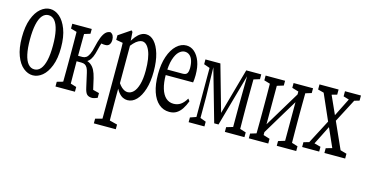

<svg xmlns="http://www.w3.org/2000/svg" viewBox="-86 -1006 3227 1684"><g transform="rotate(15 1528.0 -164.0)"><path d="M198.2 4.4Q153.3 4.4 112.5 -28.6Q71.8 -61.5 46.4 -128.2Q21 -194.8 21 -293.5Q21 -393.6 46.4 -461.4Q71.8 -529.3 112.5 -563.5Q153.3 -597.7 198.2 -597.7Q243.2 -597.7 283.7 -563.5Q324.2 -529.3 350.3 -461.4Q376.5 -393.6 376.5 -293.5Q376.5 -195.3 350.3 -128.4Q324.2 -61.5 283.7 -28.6Q243.2 4.4 198.2 4.4ZM198.2 -49.8Q231.4 -49.8 254.9 -77.4Q278.3 -105 290.8 -159.2Q303.2 -213.4 303.2 -293.5Q303.2 -375 290.8 -430.4Q278.3 -485.8 254.9 -513.7Q231.4 -541.5 198.2 -541.5Q165 -541.5 141.6 -513.7Q118.2 -485.8 106.2 -430.4Q94.2 -375 94.2 -293.5Q94.2 -213.4 106.2 -159.2Q118.2 -105 141.6 -77.4Q165 -49.8 198.2 -49.8Z M417.5 47.4V4.4L500 -19H517.6L594.2 4.4V47.4ZM417.5 -479V-522.5H594.2V-479L517.6 -455.1H500ZM470.7 47.4Q471.7 20 472.2 -24.2Q472.7 -68.4 472.9 -117.2Q473.1 -166 473.1 -204.1V-270Q473.1 -308.6 472.9 -357.2Q472.7 -405.8 472.2 -450.7Q471.7 -495.6 470.7 -522.5H541.5Q540.5 -495.6 540.3 -450.2Q540 -404.8 539.6 -353.8Q539.1 -302.7 539.1 -259.3V-217.3Q539.1 -173.3 539.6 -121.6Q540 -69.8 540.5 -24.9Q541 20 541.5 47.4ZM680.2 -15.1 652.3 -139.2Q646.5 -166.5 637.7 -182.9Q628.9 -199.2 615.7 -206.8Q602.5 -214.4 581.5 -214.4H505.9V-264.2H579.1Q596.7 -264.2 611.3 -273.7Q626 -283.2 638.4 -308.6Q650.9 -334 660.6 -379.4Q672.4 -432.1 686.3 -466.6Q700.2 -501 717.5 -518.3Q734.9 -535.6 759.8 -537.6Q777.3 -530.3 785.4 -514.6Q793.5 -499 793.5 -476.6Q793.5 -449.7 781.7 -433.6Q770 -417.5 744.1 -417.5Q727.5 -417.5 715.1 -419.9Q702.6 -422.4 683.1 -427.7L731.4 -476.1Q721.7 -457 711.7 -430.9Q701.7 -404.8 691.4 -359.9Q682.1 -318.8 670.7 -292.7Q659.2 -266.6 642.8 -251.2Q626.5 -235.8 606 -227.5V-246.6Q638.7 -240.7 660.6 -224.1Q682.6 -207.5 697 -179.9Q711.4 -152.3 721.7 -109.4L754.9 36.6L707.5 -19L800.8 4.4V47.4Q789.1 52.2 775.9 56.6Q762.7 61 752.4 61Q721.7 61 705.8 45.9Q689.9 30.8 680.2 -15.1Z M826.2 272.5V230L913.6 206.1H931.6L1025.4 230V272.5ZM887.7 272.5Q888.7 229 888.9 187.5Q889.2 146 889.2 103Q889.2 60.1 889.2 18.6V-325.2Q889.2 -358.4 889.2 -383.1Q889.2 -407.7 888.9 -429.2Q888.7 -450.7 887.7 -475.1L826.2 -485.8V-527.3L935.1 -601.1L945.8 -589.4L952.6 -486.8L956.1 -483.4V-109.4L953.6 -101.6V17.6Q953.6 58.6 953.9 101.3Q954.1 144 954.6 187Q955.1 230 956.1 272.5ZM1056.2 0Q1035.2 0 1014.6 -10Q994.1 -20 974.1 -44.9Q954.1 -69.8 936 -115.2H920.4L926.8 -178.2Q956.1 -119.1 984.4 -93.8Q1012.7 -68.4 1040 -68.4Q1069.3 -68.4 1093 -92Q1116.7 -115.7 1131.3 -165.8Q1146 -215.8 1146 -292.5Q1146 -407.7 1118.9 -470.2Q1091.8 -532.7 1049.3 -532.7Q1035.2 -532.7 1016.4 -522.9Q997.6 -513.2 975.8 -490.2Q954.1 -467.3 925.8 -425.8L919.4 -483.4H936Q957 -524.4 978.3 -550Q999.5 -575.7 1022 -588.4Q1044.4 -601.1 1067.9 -601.1Q1109.4 -601.1 1142.6 -565.2Q1175.8 -529.3 1195.8 -462.6Q1215.8 -396 1215.8 -301.8Q1215.8 -209.5 1194.6 -141.8Q1173.3 -74.2 1137.7 -37.1Q1102.1 0 1056.2 0Z M1437.5 4.4Q1383.3 4.4 1342.5 -30.8Q1301.8 -65.9 1279.8 -131.6Q1257.8 -197.3 1257.8 -290Q1257.8 -382.3 1281.5 -451.7Q1305.2 -521 1345.9 -559.3Q1386.7 -597.7 1435.1 -597.7Q1476.1 -597.7 1508.5 -569.6Q1541 -541.5 1560.1 -490.7Q1579.1 -439.9 1579.1 -366.7Q1579.1 -346.7 1577.6 -329.1Q1576.2 -311.5 1574.2 -299.8H1287.6V-350.1H1465.3Q1497.1 -350.1 1506.6 -367.9Q1516.1 -385.7 1516.1 -412.6Q1516.1 -454.1 1506.3 -482.9Q1496.6 -511.7 1478 -526.6Q1459.5 -541.5 1435.1 -541.5Q1408.2 -541.5 1383.3 -518.3Q1358.4 -495.1 1341.8 -443.4Q1325.2 -391.6 1325.2 -304.2Q1325.2 -230 1341.1 -178.2Q1356.9 -126.5 1386 -100.3Q1415 -74.2 1455.1 -74.2Q1491.7 -74.2 1519.3 -93Q1546.9 -111.8 1570.3 -151.9L1585.9 -131.8Q1570.8 -90.8 1550.8 -60.3Q1530.8 -29.8 1503.7 -12.7Q1476.6 4.4 1437.5 4.4Z M1845.7 -1 1703.1 -502.4H1698.7V-522.5H1762.2L1892.1 -64H1869.1L1997.1 -522.5H2029.8V-502.4H2025.4L1884.8 -1ZM2014.6 47.4V-204.1L2018.1 -522.5H2079.6Q2078.6 -495.6 2078.4 -450.7Q2078.1 -405.8 2077.6 -357.4Q2077.1 -309.1 2077.1 -271V-204.1Q2077.1 -165.5 2077.6 -117.4Q2078.1 -69.3 2078.6 -24.7Q2079.1 20 2079.6 47.4ZM1626.5 47.4V4.4L1692.9 -18.6H1709L1770 4.4V47.4ZM1955.6 47.4V4.4L2038.1 -20H2055.7L2133.3 4.4V47.4ZM1626.5 -479V-522.5H1709V-455.1H1693.8ZM1680.7 47.4V-522.5H1710L1717.3 -204.1V47.4ZM2039.6 -455.1V-522.5H2133.3V-479L2055.7 -455.1Z M2172.9 47.4V4.4L2252.9 -20H2271L2349.6 4.4V47.4ZM2426.8 47.4V4.4L2506.3 -20H2524.4L2603.5 4.4V47.4ZM2226.1 47.4Q2227.1 20 2227.5 -24.7Q2228 -69.3 2228.3 -117.7Q2228.5 -166 2228.5 -204.1V-271Q2228.5 -309.6 2228.3 -357.7Q2228 -405.8 2227.5 -450.7Q2227.1 -495.6 2226.1 -522.5H2291V47.4ZM2264.6 3.4 2231.9 -21H2236.3L2376 -252.4L2516.1 -484.4L2543.5 -452.6H2539.6L2401.9 -225.1ZM2486.3 47.4V-522.5H2550.3Q2549.3 -495.6 2549.1 -450.7Q2548.8 -405.8 2548.3 -357.4Q2547.9 -309.1 2547.9 -271V-204.1Q2547.9 -165.5 2548.3 -117.4Q2548.8 -69.3 2549.1 -24.7Q2549.3 20 2550.3 47.4ZM2172.9 -479V-522.5H2349.6V-479L2272 -455.1H2254.4ZM2426.8 -479V-522.5H2603.5V-479L2526.4 -455.1H2507.8Z M2644.5 0V-43.5L2710 -62.5H2727.5L2799.3 -43.5V0ZM2663.6 0 2826.2 -311.5 2853.5 -281.7H2852.5L2782.7 -141.6L2710.9 0ZM2846.7 0V-43.5L2933.6 -67.4H2951.2L3035.2 -43.5V0ZM2852.1 -264.2 2825.2 -299.3H2827.6L2895 -434.1L2962.9 -569.8H3011.7ZM2928.7 0 2815.4 -254.4 2676.8 -569.8H2748.5L2857.9 -326.7L3004.4 0ZM2649.4 -523.4V-569.8H2822.8V-523.4L2748.5 -502.4H2730ZM2880.9 -523.4V-569.8H3025.9V-523.4L2960.9 -504.4H2944.3Z"/></g></svg>

Font: Scarab Serif
Style: Regular
Weight: 400
Designer: John Roberts
Foundry: Scarab
Version: 1.0